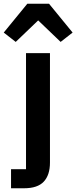

<svg xmlns="http://www.w3.org/2000/svg" viewBox="-65 -806 408 1026"><path d="M-6 98H74V-522H202V63Q202 129 169 164.5Q136 200 64 200H-6ZM197 -786 323 -632 259 -582 139 -697 19 -582 -45 -632 81 -786Z"/></svg>

Font: IBM Plex Sans Thai SemiBold
Style: Regular
Weight: 600
Designer: Mike Abbink, Paul van der Laan, Pieter van Rosmalen, Ben Mitchell, Mark Frömberg
Foundry: Bold Monday
Version: Version 1.1